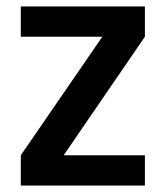

<svg xmlns="http://www.w3.org/2000/svg" viewBox="-20 -571 511 591"><path d="M426 -458C426 -458 426 -551 426 -551C426 -551 44 -551 44 -551C44 -551 44 -458 44 -458C44 -458 295 -458 295 -458C295 -458 44 -93 44 -93C44 -93 44 0 44 0C44 0 426 0 426 0C426 0 426 -93 426 -93C426 -93 176 -93 176 -93C176 -93 426 -458 426 -458Z"/></svg>

Font: Girnar Poppins
Style: Medium
Weight: 500
Designer: Ninad Kale (Devanagari), Jonny Pinhorn (Latin)
Foundry: Indian Type Foundry
Version: ""